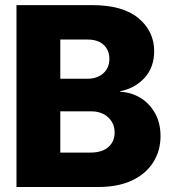

<svg xmlns="http://www.w3.org/2000/svg" viewBox="-20 -748 683 768"><path d="M45.9 0V-727.5H349.1Q471.2 -727.5 533.9 -675.3Q596.7 -623 596.7 -543.5Q596.7 -479 558.6 -437Q520.5 -395 460.4 -382.8V-380.9Q504.9 -378.9 541.5 -356.7Q578.1 -334.5 600.1 -295.2Q622.1 -255.9 622.1 -203.6Q622.1 -145 593 -98.9Q564 -52.7 508.3 -26.4Q452.6 0 372.6 0ZM221.2 -137.7H341.8Q388.7 -137.7 413.6 -159.9Q438.5 -182.1 438.5 -217.8Q438.5 -254.9 412.6 -278.8Q386.7 -302.7 342.8 -302.7H221.2ZM221.2 -433.1H330.1Q369.1 -433.1 393.3 -454.8Q417.5 -476.6 417.5 -512.7Q417.5 -546.9 394.8 -568.4Q372.1 -589.8 330.6 -589.8H221.2Z"/></svg>

Font: Inter Display Extra Bold
Style: Regular
Weight: 800
Designer: Rasmus Andersson
Foundry: rsms
Version: Version 4.000;git-4fc901f